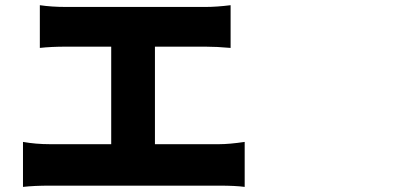

<svg xmlns="http://www.w3.org/2000/svg" viewBox="-20 -735 1540 746"><path d="M582 -174.8H832Q871.1 -174.8 930.7 -183.6V-8.8Q894.5 -13.7 832 -13.7H172.9Q113.3 -13.7 69.3 -8.8V-183.6Q119.1 -174.8 172.9 -174.8H412.1V-553.7H236.3Q178.7 -553.7 134.8 -548.8V-714.8Q180.7 -708 236.3 -708H778.3Q821.3 -708 876 -714.8V-548.8Q822.3 -553.7 778.3 -553.7H582Z"/></svg>

Font: Bpmf Zihi Sans Heavy
Style: Heavy
Weight: 900
Foundry: But Ko
Version: Version 1.320